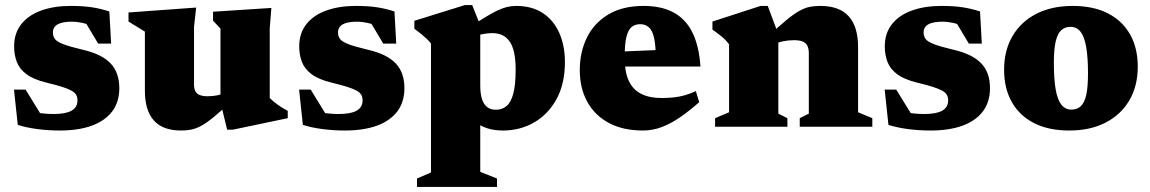

<svg xmlns="http://www.w3.org/2000/svg" viewBox="-20 -503 4564 762"><path d="M260 -479.5Q309 -479.5 344 -474.2Q379 -469 414 -457.5L421 -330H369.5L298.5 -449L352.5 -398Q330 -407.5 307 -412.2Q284 -417 266.5 -417Q227 -417 208.5 -406.2Q190 -395.5 190 -374Q190 -360 197.2 -349.2Q204.5 -338.5 229.2 -328.5Q254 -318.5 307 -306Q346.5 -297 374.2 -283.2Q402 -269.5 419.5 -250.8Q437 -232 445.2 -207.5Q453.5 -183 453.5 -153Q453.5 -98 425.2 -60.8Q397 -23.5 344.2 -4.2Q291.5 15 217 15Q170 15 126 9Q82 3 50.5 -7.5L35.5 -147.5H81.5L163 -15L84 -65Q100 -60 118.8 -57Q137.5 -54 156.5 -52.2Q175.5 -50.5 192.5 -50.5Q240.5 -50.5 264 -63.8Q287.5 -77 287.5 -104.5Q287.5 -117 282.5 -126.2Q277.5 -135.5 264.2 -143Q251 -150.5 226.8 -158.2Q202.5 -166 164.5 -175Q113.5 -187.5 85.5 -208.2Q57.5 -229 46.8 -257.2Q36 -285.5 36 -318.5Q36 -371.5 64.8 -407.5Q93.5 -443.5 144.2 -461.5Q195 -479.5 260 -479.5Z M750 -169Q750 -151 755.5 -140.8Q761 -130.5 773 -125.8Q785 -121 804 -121Q824 -121 843.2 -124.8Q862.5 -128.5 880 -136.5L897 -100Q856 -61 827.5 -37.8Q799 -14.5 777.8 -3.2Q756.5 8 738.2 11.5Q720 15 699 15Q626 15 590.5 -25Q555 -65 555 -143V-377.5L490 -417.5V-453.5L758.5 -473L750 -396ZM881.5 11.5 855 -97V-389.5L825.5 -421V-456.5L1057 -471.5L1050.5 -390.5V-114Q1056.5 -108 1064.5 -101.2Q1072.5 -94.5 1082.2 -87.5Q1092 -80.5 1102 -74.2Q1112 -68 1122 -63V-34L905 11.5Z M1391.5 -479.5Q1440.5 -479.5 1475.5 -474.2Q1510.5 -469 1545.5 -457.5L1552.5 -330H1501L1430 -449L1484 -398Q1461.5 -407.5 1438.5 -412.2Q1415.5 -417 1398 -417Q1358.5 -417 1340 -406.2Q1321.5 -395.5 1321.5 -374Q1321.5 -360 1328.8 -349.2Q1336 -338.5 1360.8 -328.5Q1385.5 -318.5 1438.5 -306Q1478 -297 1505.8 -283.2Q1533.5 -269.5 1551 -250.8Q1568.5 -232 1576.8 -207.5Q1585 -183 1585 -153Q1585 -98 1556.8 -60.8Q1528.5 -23.5 1475.8 -4.2Q1423 15 1348.5 15Q1301.5 15 1257.5 9Q1213.5 3 1182 -7.5L1167 -147.5H1213L1294.5 -15L1215.5 -65Q1231.5 -60 1250.2 -57Q1269 -54 1288 -52.2Q1307 -50.5 1324 -50.5Q1372 -50.5 1395.5 -63.8Q1419 -77 1419 -104.5Q1419 -117 1414 -126.2Q1409 -135.5 1395.8 -143Q1382.5 -150.5 1358.2 -158.2Q1334 -166 1296 -175Q1245 -187.5 1217 -208.2Q1189 -229 1178.2 -257.2Q1167.5 -285.5 1167.5 -318.5Q1167.5 -371.5 1196.2 -407.5Q1225 -443.5 1275.8 -461.5Q1326.5 -479.5 1391.5 -479.5Z M2026.5 -226.5Q2026.5 -303.5 2003.2 -337.5Q1980 -371.5 1934.5 -371.5Q1924.5 -371.5 1911.5 -370Q1898.5 -368.5 1885 -365.5Q1871.5 -362.5 1859 -356.5L1846 -396Q1878.5 -418 1904.2 -433.8Q1930 -449.5 1951 -459.8Q1972 -470 1990.5 -474.8Q2009 -479.5 2028 -479.5Q2091.5 -479.5 2134.5 -451Q2177.5 -422.5 2199.8 -372Q2222 -321.5 2222 -257Q2222 -169.5 2188.2 -108.8Q2154.5 -48 2098.8 -16.5Q2043 15 1976.5 15Q1941 15 1913 5.8Q1885 -3.5 1862 -21Q1839 -38.5 1817.5 -62.5H1886V179L1952.5 205.5V239H1635V205.5L1690.5 181.5V-330Q1683.5 -339.5 1673.5 -349Q1663.5 -358.5 1651.2 -368.5Q1639 -378.5 1624.5 -389V-420.5L1825.5 -483H1854L1886 -402.5V-163.5Q1886 -131.5 1892.8 -110.2Q1899.5 -89 1913.2 -78.2Q1927 -67.5 1948.5 -67.5Q1972.5 -67.5 1990 -81.8Q2007.5 -96 2017 -130.8Q2026.5 -165.5 2026.5 -226.5Z M2534 -479.5Q2606 -479.5 2654.2 -453Q2702.5 -426.5 2728.5 -373Q2754.5 -319.5 2760 -239H2409.5V-297L2651.5 -307L2582.5 -274Q2582.5 -324 2575.8 -353.2Q2569 -382.5 2555.2 -394.8Q2541.5 -407 2520.5 -407Q2501.5 -407 2487.8 -396.8Q2474 -386.5 2466.5 -358Q2459 -329.5 2459 -274.5Q2459 -218 2475.2 -182.8Q2491.5 -147.5 2524.2 -130.8Q2557 -114 2605.5 -114Q2632 -114 2654.5 -116.5Q2677 -119 2698.2 -125Q2719.5 -131 2741.5 -141.5L2755 -97.5Q2716.5 -63.5 2680 -38.2Q2643.5 -13 2607 1Q2570.5 15 2531.5 15Q2452.5 15 2396.5 -15Q2340.5 -45 2310.8 -99Q2281 -153 2281 -224.5Q2281 -297 2309.8 -354.8Q2338.5 -412.5 2395 -446Q2451.5 -479.5 2534 -479.5Z M3069 -367V-52L3105 -34V0H2818V-34L2873.5 -57.5V-327Q2862 -343 2846.2 -356.2Q2830.5 -369.5 2807.5 -385.5V-417.5L2998.5 -479.5H3027ZM3154 -34 3190 -52V-291.5Q3190 -310 3184.2 -321.5Q3178.5 -333 3165.8 -338.2Q3153 -343.5 3131.5 -343.5Q3108.5 -343.5 3087.8 -339.2Q3067 -335 3048.5 -326.5L3031 -360.5Q3073.5 -401 3103 -425Q3132.5 -449 3154.2 -460.8Q3176 -472.5 3195 -476Q3214 -479.5 3235.5 -479.5Q3311.5 -479.5 3348.5 -438.2Q3385.5 -397 3385.5 -316V-57.5L3442 -34V0H3154Z M3715.5 -479.5Q3764.5 -479.5 3799.5 -474.2Q3834.5 -469 3869.5 -457.5L3876.5 -330H3825L3754 -449L3808 -398Q3785.5 -407.5 3762.5 -412.2Q3739.5 -417 3722 -417Q3682.5 -417 3664 -406.2Q3645.5 -395.5 3645.5 -374Q3645.5 -360 3652.8 -349.2Q3660 -338.5 3684.8 -328.5Q3709.5 -318.5 3762.5 -306Q3802 -297 3829.8 -283.2Q3857.5 -269.5 3875 -250.8Q3892.5 -232 3900.8 -207.5Q3909 -183 3909 -153Q3909 -98 3880.8 -60.8Q3852.5 -23.5 3799.8 -4.2Q3747 15 3672.5 15Q3625.5 15 3581.5 9Q3537.5 3 3506 -7.5L3491 -147.5H3537L3618.5 -15L3539.5 -65Q3555.5 -60 3574.2 -57Q3593 -54 3612 -52.2Q3631 -50.5 3648 -50.5Q3696 -50.5 3719.5 -63.8Q3743 -77 3743 -104.5Q3743 -117 3738 -126.2Q3733 -135.5 3719.8 -143Q3706.5 -150.5 3682.2 -158.2Q3658 -166 3620 -175Q3569 -187.5 3541 -208.2Q3513 -229 3502.2 -257.2Q3491.5 -285.5 3491.5 -318.5Q3491.5 -371.5 3520.2 -407.5Q3549 -443.5 3599.8 -461.5Q3650.5 -479.5 3715.5 -479.5Z M4232 -68Q4254 -68 4268.8 -81Q4283.5 -94 4290.8 -125.2Q4298 -156.5 4298 -211Q4298 -274.5 4291 -315.5Q4284 -356.5 4268.8 -376.5Q4253.5 -396.5 4228.5 -396.5Q4207 -396.5 4192.2 -383.5Q4177.5 -370.5 4170 -339.5Q4162.5 -308.5 4162.5 -253.5Q4162.5 -190.5 4169.5 -149.2Q4176.5 -108 4192 -88Q4207.5 -68 4232 -68ZM4223.5 15Q4141.5 15 4083.8 -14.5Q4026 -44 3995.5 -98.2Q3965 -152.5 3965 -226Q3965 -303 3998.5 -360Q4032 -417 4093 -448.2Q4154 -479.5 4237 -479.5Q4319.5 -479.5 4377 -450Q4434.5 -420.5 4465 -366.5Q4495.5 -312.5 4495.5 -238.5Q4495.5 -162 4462.2 -105Q4429 -48 4368 -16.5Q4307 15 4223.5 15Z"/></svg>

Font: Newsreader ExtraBold
Style: Regular
Weight: 800
Designer: Hugues Gentile
Foundry: Production Type
Version: Version 1.003